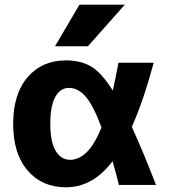

<svg xmlns="http://www.w3.org/2000/svg" viewBox="-20 -787 725 817"><path d="M318 -767H511L354 -590H214ZM541 -247Q588 -144 644 0H486Q474 -49 459 -101Q375 10 261 10Q159 10 97.5 -61.5Q36 -133 36 -260Q36 -387 97.5 -458.5Q159 -530 261 -530Q323 -530 367 -504.5Q411 -479 460 -402Q471 -450 484 -520H634Q590 -357 541 -247ZM412 -245Q376 -340 344 -376.5Q312 -413 274 -413Q237 -413 215.5 -375Q194 -337 194 -260Q194 -183 217 -145Q240 -107 278 -107Q357 -107 412 -245Z"/></svg>

Font: M PLUS 1p ExtraBold
Style: Regular
Weight: 800
Version: Version 1.062